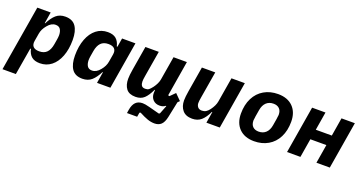

<svg xmlns="http://www.w3.org/2000/svg" viewBox="-54 -1150 3695 1971"><g transform="rotate(20 1793.5 -164.0)"><path d="M107 -516H253L233 -393H238Q271 -459 310.5 -493.5Q350 -528 411 -528Q490 -528 526 -475.5Q562 -423 562 -328Q562 -226 532.5 -149Q503 -72 449.5 -30Q396 12 325 12Q266 12 234 -15.5Q202 -43 190 -96H183L133 200H-13ZM400 -223 410 -283Q414 -307 414 -328Q413 -368 397 -391.5Q381 -415 346 -415Q298 -415 259 -366Q220 -320 212 -269L198 -186Q191 -145 211 -123Q231 -101 278 -101Q331 -101 360.5 -132Q390 -163 400 -223Z M947 0 967 -123H962Q929 -57 889.5 -22.5Q850 12 789 12Q710 12 674 -40.5Q638 -93 638 -188Q638 -290 667.5 -367Q697 -444 750.5 -486Q804 -528 875 -528Q934 -528 966 -500.5Q998 -473 1010 -420H1017L1033 -516H1179L1093 0ZM941 -150Q980 -196 988 -247L1002 -330Q1009 -371 989 -393Q969 -415 922 -415Q869 -415 839.5 -384Q810 -353 800 -293L790 -233Q786 -209 786 -188Q787 -148 803 -124.5Q819 -101 854 -101Q902 -101 941 -150Z M1472 134 1461 139 1453 186H1342L1348 148Q1357 92 1384.5 64Q1412 36 1460 36Q1475 36 1491.5 39Q1508 42 1536 49L1650 79L1661 74L1697 -18L1693 -21Q1679 -10 1663.5 -5Q1648 0 1629 0Q1584 0 1557 -28Q1530 -56 1530 -102Q1530 -115 1532 -135H1527Q1495 -66 1459.5 -33Q1424 0 1366 0Q1295 0 1264 -41Q1233 -82 1233 -149Q1233 -187 1244 -253L1288 -516H1434L1387 -236L1386 -229Q1380 -197 1380 -173Q1380 -147 1391 -129.5Q1402 -112 1432 -112Q1456 -112 1470.5 -122.5Q1485 -133 1505 -159Q1544 -211 1552 -259L1595 -516H1741L1677 -130L1692 -126L1746 -180L1811 -115L1791 -95L1755 78Q1742 139 1714.5 164.5Q1687 190 1642 190Q1605 190 1567 177Q1529 164 1472 134Z M2162 -123H2157Q2126 -56 2087 -22Q2048 12 1989 12Q1918 12 1883 -30Q1848 -72 1848 -137Q1848 -175 1859 -241L1905 -516H2051L2002 -224L2001 -217Q1995 -185 1995 -161Q1995 -137 2009.5 -118.5Q2024 -100 2055 -100Q2080 -100 2099 -111.5Q2118 -123 2136 -147Q2175 -199 2183 -247L2228 -516H2374L2288 0H2142Z M2443 -210Q2443 -307 2479.5 -379Q2516 -451 2582.5 -489.5Q2649 -528 2735 -528Q2839 -528 2898 -468.5Q2957 -409 2957 -306Q2957 -209 2920.5 -137Q2884 -65 2817.5 -26.5Q2751 12 2665 12Q2561 12 2502 -47.5Q2443 -107 2443 -210ZM2794 -209 2807 -287V-290Q2812 -318 2812 -328Q2812 -373 2788.5 -396Q2765 -419 2724 -419Q2676 -419 2645.5 -390Q2615 -361 2606 -307L2593 -229V-226Q2588 -199 2588 -188Q2588 -143 2611.5 -120Q2635 -97 2676 -97Q2724 -97 2754.5 -126Q2785 -155 2794 -209Z M3109 -516H3255L3222 -316H3397L3430 -516H3576L3490 0H3344L3378 -205H3203L3169 0H3023Z"/></g></svg>

Font: iA Writer Mono V
Style: Regular
Weight: 400
Italic angle: -9.5°
Designer: Mike Abbink, Paul van der Laan, Pieter van Rosmalen
Foundry: Bold Monday
Version: Version 2.000